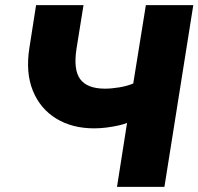

<svg xmlns="http://www.w3.org/2000/svg" viewBox="-20 -725 770 745"><path d="M434 0 473 -248Q458 -242 437 -237.5Q416 -233 392.5 -230Q369 -227 345 -227Q260 -227 198 -265Q136 -303 107.5 -373Q79 -443 94 -539L120 -705H304L277 -537Q264 -454 291.5 -417.5Q319 -381 387 -381Q413 -381 443 -386Q473 -391 497 -401L546 -705H730L618 0Z"/></svg>

Font: Nunito Sans 12pt Black
Style: Italic
Weight: 900
Italic angle: -9°
Designer: Vernon Adams
Foundry: Vernon Adams
Version: Version 3.101;gftools[0.9.27]